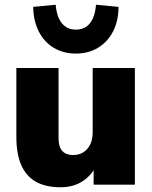

<svg xmlns="http://www.w3.org/2000/svg" viewBox="-20 -779 641 810"><path d="M236 11Q172 11 131 -12.5Q90 -36 69.5 -83Q49 -130 49 -202V-492H227V-197Q227 -173 233.5 -157Q240 -141 254 -133Q268 -125 289 -125Q313 -125 331.5 -136.5Q350 -148 360.5 -169.5Q371 -191 371 -220V-492H549V0H375V-90H391Q369 -41 329.5 -15Q290 11 236 11ZM300 -553Q247 -553 206.5 -577.5Q166 -602 143.5 -646.5Q121 -691 120 -750L215 -759Q219 -708 241 -681Q263 -654 300 -654Q338 -654 359.5 -681Q381 -708 385 -759L480 -750Q480 -691 457 -646.5Q434 -602 393.5 -577.5Q353 -553 300 -553Z"/></svg>

Font: Nunito Sans 12pt ExtraLight 12pt Black
Style: Regular
Weight: 900
Version: Version 3.101;gftools[0.9.27]